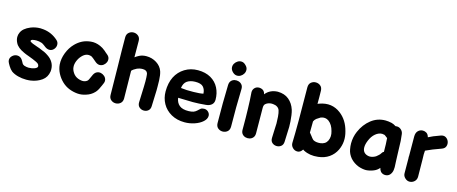

<svg xmlns="http://www.w3.org/2000/svg" viewBox="-43 -1321 4578 1923"><g transform="rotate(15 2245.5 -359.5)"><path d="M245 7Q269 7 291 4Q357 -6 404.5 -40Q452 -74 461 -136Q462 -143 462 -156Q462 -196 443 -228.5Q424 -261 391 -283Q370 -298 351 -307Q331 -315 315 -322Q291 -333 268 -340Q234 -351 216 -359Q201 -366 195 -370Q188 -374 188 -380Q188 -389 201 -394Q219 -399 244 -399Q271 -399 301 -389Q309 -386 326 -374L350 -356Q371 -342 392 -342Q419 -342 437.5 -363Q456 -384 456 -410Q456 -438 435 -456Q369 -516 281 -525Q261 -527 251 -527Q200 -527 152 -508Q79 -478 59 -429Q49 -408 49 -384Q49 -355 64 -325Q86 -279 159 -247Q175 -239 212 -226L256 -209Q303 -190 316 -178Q327 -167 327 -155V-151Q325 -129 272 -118Q251 -115 237 -115Q218 -115 192 -123Q175 -130 169 -142L163 -154L151 -174Q131 -204 97 -204Q70 -204 48.5 -184.5Q27 -165 27 -139Q27 -125 36 -108L45 -92L52 -80Q69 -52 90 -35Q118 -15 159.5 -4Q201 7 245 7Z M866 -4Q913 -18 947 -53Q969 -75 985 -113Q989 -120 994.5 -133Q1000 -146 1003 -153Q1015 -177 1010 -197.5Q1005 -218 989 -232Q973 -246 952.5 -251Q932 -256 912 -247.5Q892 -239 879 -215Q878 -213 857 -167Q850 -151 845 -146Q830 -131 805.5 -127.5Q781 -124 746 -137Q713 -150 693 -179.5Q673 -209 671 -237Q668 -267 681.5 -301Q695 -335 719 -360Q765 -409 819 -387Q825 -384 837 -374Q873 -343 875 -342Q897 -325 918.5 -325.5Q940 -326 957 -339Q974 -352 982.5 -371Q991 -390 987 -411Q983 -432 961 -449L943 -464Q932 -474 930 -476Q900 -501 873 -512Q823 -534 774 -529Q725 -524 687 -505Q648 -485 617 -453Q574 -409 550.5 -347.5Q527 -286 531 -227Q535 -180 557 -137.5Q579 -95 613.5 -62Q648 -29 691 -12Q732 4 776 8Q820 12 866 -4Z M1172 4Q1200 4 1221 -14Q1242 -32 1242 -65Q1242 -158 1238 -351Q1255 -370 1286 -385Q1315 -398 1346 -398Q1388 -398 1398 -368Q1401 -360 1403 -325L1404 -284L1403 -230L1397 -67Q1396 -35 1416 -17Q1436 1 1464 1Q1490 1 1509 -15Q1528 -31 1529 -61L1535 -228V-267Q1535 -313 1534 -330Q1532 -387 1520 -423Q1503 -472 1455.5 -502Q1408 -532 1350 -532Q1309 -532 1277 -516Q1255 -505 1235 -490Q1234 -541 1234 -659Q1234 -692 1213 -710Q1192 -728 1164 -728Q1136 -728 1115 -710Q1094 -692 1094 -659Q1094 -542 1098 -350Q1102 -158 1102 -65Q1102 -32 1123 -14Q1144 4 1172 4Z M1888 9Q1940 9 1990.5 -8Q2041 -25 2073 -54Q2105 -83 2105 -115Q2105 -138 2087.5 -155.5Q2070 -173 2044 -173Q2021 -173 2008 -162.5Q1995 -152 1980 -137Q1966 -124 1948 -117.5Q1930 -111 1900 -110Q1834 -108 1801.5 -135.5Q1769 -163 1763 -212L1798 -211Q1861 -208 1916 -208Q1974 -208 2049 -215Q2086 -218 2108 -237Q2130 -256 2130 -290Q2130 -357 2102 -411.5Q2074 -466 2019 -498Q1963 -530 1885 -530Q1809 -530 1749 -493Q1689 -456 1657 -393Q1625 -329 1625 -242Q1625 -173 1656.5 -116Q1688 -59 1748 -25Q1808 9 1888 9ZM1765 -314Q1772 -366 1804 -388Q1836 -410 1887 -411Q1948 -412 1971.5 -386Q1995 -360 1997 -317Q1965 -309 1896 -308Q1824 -306 1765 -314Z M2210 -68Q2211 -34 2232.5 -17Q2254 0 2281.5 -0.5Q2309 -1 2329.5 -18.5Q2350 -36 2350 -70Q2347 -272 2353 -459Q2354 -487 2340.5 -504Q2327 -521 2306 -527.5Q2285 -534 2264 -529.5Q2243 -525 2228.5 -509Q2214 -493 2213 -465Q2207 -280 2210 -68ZM2329 -703Q2309 -724 2286.5 -726Q2264 -728 2245 -716.5Q2226 -705 2214.5 -686Q2203 -667 2205 -644Q2207 -621 2227 -601Q2247 -581 2269.5 -579Q2292 -577 2311.5 -588.5Q2331 -600 2342 -619.5Q2353 -639 2351 -661.5Q2349 -684 2329 -703Z M2907 -63Q2907 -84 2909.5 -127.5Q2912 -171 2913 -218Q2913 -241 2911 -273Q2909 -305 2904.5 -336.5Q2900 -368 2893 -391Q2873 -453 2828 -490.5Q2783 -528 2712 -529Q2631 -526 2585 -468Q2576 -517 2522 -520Q2492 -520 2473 -498.5Q2454 -477 2459 -441Q2462 -413 2463.5 -372.5Q2465 -332 2466.5 -286.5Q2468 -241 2468.5 -198Q2469 -155 2469 -121Q2469 -87 2469 -70Q2469 -42 2483 -25.5Q2497 -9 2518 -3.5Q2539 2 2560 -3.5Q2581 -9 2595 -25.5Q2609 -42 2609 -70Q2609 -117 2608 -208Q2607 -298 2607 -333Q2607 -342 2607.5 -346.5Q2608 -351 2612 -364Q2623 -381 2646.5 -390.5Q2670 -400 2698 -397Q2725 -395 2743 -382.5Q2761 -370 2767 -351Q2775 -327 2778 -287.5Q2781 -248 2781 -218Q2780 -178 2777.5 -135.5Q2775 -93 2775 -67Q2774 -35 2793 -18Q2812 -1 2838.5 0Q2865 1 2885.5 -15Q2906 -31 2907 -63Z M3053 -1Q3085 0 3107 -35L3119 -27Q3184 7 3269 -3Q3335 -10 3382 -43Q3429 -76 3454 -128Q3497 -218 3468 -321Q3440 -432 3360 -492Q3314 -527 3260 -535Q3205 -543 3141 -520L3127 -514Q3127 -536 3127 -585Q3126 -634 3126 -650Q3125 -684 3103.5 -701Q3082 -718 3054.5 -717.5Q3027 -717 3006.5 -699.5Q2986 -682 2986 -648Q2991 -250 2985 -73Q2984 -45 3004 -23.5Q3024 -2 3053 -1ZM3255 -141Q3211 -137 3185 -151Q3178 -154 3166 -169L3149 -191Q3138 -206 3128 -217Q3129 -265 3129 -333L3130 -334Q3136 -350 3154 -365Q3186 -387 3193 -390Q3239 -408 3276 -381Q3317 -350 3333 -286Q3349 -233 3328 -188Q3308 -147 3255 -141Z M3767 1Q3806 -1 3845 -17Q3878 -30 3901 -58Q3909 -25 3927.5 -12.5Q3946 0 3969 -1Q3997 -2 4014.5 -22.5Q4032 -43 4036 -72Q4038 -86 4038 -102Q4037 -117 4035 -167L4033 -221Q4030 -327 4028 -371L4021 -440Q4018 -466 3998.5 -484Q3979 -502 3954 -502L3944 -501H3939Q3917 -516 3894 -522Q3859 -530 3829 -530Q3746 -530 3681 -479Q3616 -428 3580 -345Q3554 -286 3554 -219Q3554 -190 3560 -159Q3568 -112 3602 -72Q3637 -33 3689 -13Q3731 1 3767 1ZM3768 -140Q3755 -140 3740 -145Q3692 -162 3692 -216Q3692 -247 3708 -286Q3728 -336 3761.5 -364Q3795 -392 3831 -392Q3840 -392 3856 -388L3865 -382L3879 -371L3889 -364Q3894 -306 3894 -222Q3886 -219 3880 -212L3863 -188L3848 -174Q3838 -164 3830 -159Q3798 -140 3768 -140Z M4170 -21Q4192 1 4220 0Q4248 -1 4268.5 -20.5Q4289 -40 4289 -71Q4288 -186 4287 -249Q4284 -308 4288 -340Q4353 -371 4445 -403Q4476 -414 4484.5 -438Q4493 -462 4484.5 -486.5Q4476 -511 4454 -524.5Q4432 -538 4401 -527Q4321 -499 4281 -477Q4273 -506 4255.5 -517.5Q4238 -529 4217 -529Q4188 -529 4167.5 -508.5Q4147 -488 4147 -449Q4147 -359 4148 -248Q4146 -237 4148 -225Q4148 -168 4149 -69Q4149 -41 4170 -21Z"/></g></svg>

Font: Balsamiq Sans
Style: Bold
Weight: 700
Designer: Michael Angeles
Foundry: Balsamiq SRL
Version: Version 1.020; ttfautohint (v1.8.4.7-5d5b);gftools[0.9.26]